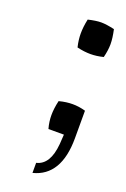

<svg xmlns="http://www.w3.org/2000/svg" viewBox="-98 -366 343 524"><g transform="rotate(20 73.5 -104.0)"><path d="M142.1 -323.2C126.5 -326.7 113.8 -328.6 103.5 -328.6C93.3 -328.6 81.1 -326.7 65.9 -323.2C62.5 -307.6 61 -293.5 61 -281.2C61 -269 62.5 -255.9 65.9 -242.2C80.1 -238.8 93.3 -237.3 105 -237.3C116.2 -237.3 128.9 -238.8 142.1 -242.2C145.5 -255.9 147.5 -269 147.5 -281.2C147.5 -293.5 145.5 -307.6 142.1 -323.2ZM67.4 -86.9C63.5 -70.3 62 -56.2 62 -44.4C62 -32.7 63.5 -19.5 67.4 -5.9H112.3C111.8 2.4 111.3 12.2 110.4 22.5C106.9 63 92.8 86.4 67.4 92.3V121.6C118.2 108.9 144 65.9 144 -6.8V-86.9C130.4 -90.8 118.2 -92.3 106.4 -92.3C95.2 -92.3 82 -90.8 67.4 -86.9Z"/></g></svg>

Font: Meera New
Style: Regular
Weight: 400
Designer: Hussain K H
Foundry: RIT
Version: 1.4.1